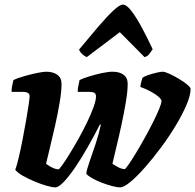

<svg xmlns="http://www.w3.org/2000/svg" viewBox="-20 -810 844 830"><path d="M219 0Q206 0 181.5 -7Q157 -14 129.5 -25.5Q102 -37 79 -50Q56 -63 46 -76Q53 -95 61.5 -131Q70 -167 78 -209Q86 -251 93 -290.5Q100 -330 104 -358Q108 -386 108 -393Q108 -405 99.5 -409Q91 -413 77 -413H30Q30 -427 33 -441.5Q36 -456 38 -464Q52 -471 80.5 -479.5Q109 -488 137.5 -494Q166 -500 180 -500Q209 -500 227.5 -487Q246 -474 246 -447Q246 -415 238 -367.5Q230 -320 218.5 -268.5Q207 -217 196 -172.5Q185 -128 179 -102Q190 -94 200 -88.5Q210 -83 218.5 -80.5Q227 -78 233 -78Q236 -78 249 -96Q262 -114 280.5 -144Q299 -174 319 -209.5Q339 -245 356 -280.5Q373 -316 384 -346Q395 -376 395 -393Q395 -405 387 -409Q379 -413 364 -413H316Q316 -428 319.5 -442.5Q323 -457 324 -464Q338 -471 365 -479.5Q392 -488 420.5 -494Q449 -500 467 -500Q496 -500 514 -487Q532 -474 532 -447Q532 -416 524 -368.5Q516 -321 505 -270Q494 -219 483 -174Q472 -129 466 -102Q477 -95 486.5 -89.5Q496 -84 504.5 -81.5Q513 -79 519 -79Q522 -79 535 -97.5Q548 -116 566 -145.5Q584 -175 603.5 -210Q623 -245 640 -278.5Q657 -312 667.5 -337.5Q678 -363 678 -373Q678 -379 671 -386.5Q664 -394 652 -402Q640 -410 623.5 -418.5Q607 -427 587 -434Q587 -442 591 -457Q595 -472 596 -474Q604 -480 622 -486Q640 -492 657.5 -496Q675 -500 683 -500Q693 -500 712.5 -491Q732 -482 753 -469.5Q774 -457 789 -444.5Q804 -432 804 -426Q804 -398 786 -356Q768 -314 739 -266Q710 -218 675 -171Q640 -124 605.5 -85Q571 -46 543 -23Q515 0 499 0Q487 0 465.5 -5.5Q444 -11 420.5 -20Q397 -29 378.5 -39.5Q360 -50 353 -59Q355 -77 367 -111Q379 -145 393 -187Q407 -229 416 -271L412 -272Q387 -223 359.5 -174.5Q332 -126 305 -86.5Q278 -47 255.5 -23.5Q233 0 219 0ZM355 -563Q345 -567 334.5 -577Q324 -587 322 -596Q365 -648 402.5 -692Q440 -736 468.5 -763Q497 -790 511 -790Q527 -790 547.5 -763.5Q568 -737 592 -693Q616 -649 640 -597Q633 -588 626 -577.5Q619 -567 605 -563L498 -671Z"/></svg>

Font: Texturina 12pt Black
Style: Italic
Weight: 900
Italic angle: -11°
Designer: Guillermo Torres Carreño
Foundry: Omnibus-Type
Version: Version 1.002